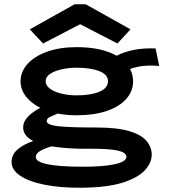

<svg xmlns="http://www.w3.org/2000/svg" viewBox="-20 -700 790 896"><path d="M338 -162Q291 -162 249 -170Q229 -162 213.5 -154.5Q198 -147 198 -135Q198 -117 251 -111Q304 -105 429 -105Q527 -105 583.5 -88Q640 -71 664 -42Q688 -13 688 22Q688 60 655.5 95Q623 130 551.5 152.5Q480 175 362 176Q264 177 190 162.5Q116 148 75 120.5Q34 93 34 56Q34 21 62.5 -3Q91 -27 135 -42Q88 -66 88 -106Q88 -132 110 -155Q132 -178 168 -197Q124 -219 100 -251Q76 -283 76 -320Q76 -365 108 -401Q140 -437 199 -458.5Q258 -480 338 -480Q453 -480 524 -440Q562 -459 606.5 -467.5Q651 -476 706 -474L723 -392Q686 -396 651 -392.5Q616 -389 587 -378Q601 -352 601 -320Q601 -273 568 -237Q535 -201 476 -181.5Q417 -162 338 -162ZM338 -255Q404 -255 444 -272Q484 -289 484 -321Q484 -352 443.5 -368Q403 -384 338 -384Q301 -384 267.5 -376.5Q234 -369 213.5 -355Q193 -341 193 -321Q193 -301 213.5 -286Q234 -271 267 -263Q300 -255 338 -255ZM147 33Q147 78 369 78Q464 78 517 66Q570 54 570 32Q570 13 533.5 3.5Q497 -6 400 -6Q349 -5 303.5 -8Q258 -11 220 -17Q190 -8 168.5 4Q147 16 147 33ZM181 -497 119 -563 328 -680H380L589 -563L528 -497L354 -587Z"/></svg>

Font: Inconsolata ExtraExpanded ExtraBold
Style: Regular
Weight: 800
Width: 8
Monospace: yes
Designer: Raph Levien, Cyreal, Brenton Simpson
Foundry: Raph Levien, Cyreal, Google
Version: Version 3.001; ttfautohint (v1.8.2.53-6de2)